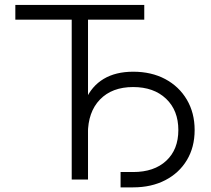

<svg xmlns="http://www.w3.org/2000/svg" viewBox="-20 -748 879 800"><path d="M43.9 -666V-727.5H581.1V-666H346.7V0H278.8V-666ZM482.4 32.7V-31.2H534.7Q622.1 -31.2 672.6 -78.1Q723.1 -125 723.1 -206.1Q723.1 -288.1 671.9 -336.7Q620.6 -385.3 534.7 -385.3Q446.8 -385.3 396.5 -333.3Q346.2 -281.2 346.2 -189.9H311Q311 -273.4 336.4 -331.3Q361.8 -389.2 411.9 -419.2Q461.9 -449.2 535.2 -449.2Q610.8 -449.2 668.5 -418.5Q726.1 -387.7 758.5 -332.8Q791 -277.8 791 -206.1Q791 -134.8 758.8 -81.1Q726.6 -27.3 668.7 2.7Q610.8 32.7 534.7 32.7Z"/></svg>

Font: Inter 20pt Light
Style: Regular
Weight: 300
Version: Version 4.001;git-66647c0bb